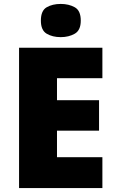

<svg xmlns="http://www.w3.org/2000/svg" viewBox="-20 -957 589 977"><path d="M501 0H77V-714H501V-559H270V-447H484V-292H270V-157H501ZM289 -937Q330 -937 360.5 -920Q391 -903 391 -852Q391 -803 360.5 -785.5Q330 -768 289 -768Q247 -768 217.5 -785.5Q188 -803 188 -852Q188 -903 217.5 -920Q247 -937 289 -937Z"/></svg>

Font: Noto Kufi Arabic Black
Style: Regular
Weight: 900
Designer: Monotype Design Team, David Williams, Khaled Hosny
Foundry: Google LLC
Version: Version 2.109; ttfautohint (v1.8.4.7-5d5b)